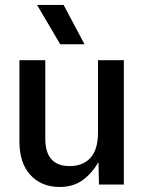

<svg xmlns="http://www.w3.org/2000/svg" viewBox="-20 -742 580 772"><path d="M219.2 9.8Q147 9.8 102.5 -38.1Q58.1 -85.9 58.1 -173.8V-500H162.1V-185.1Q162.1 -74.2 259.8 -74.2Q313.5 -74.2 343.8 -107.4Q374 -140.6 374 -209V-500H478V0H377.9L376 -89.8Q348.1 -43 310.8 -16.6Q273.4 9.8 219.2 9.8ZM128.9 -722.2H235.8L319.8 -564H222.2Z"/></svg>

Font: TASA Orbiter Deck Medium
Style: Regular
Weight: 500
Designer: Weizhong Zhang
Version: Version 1.000;Glyphs 3.1.2 (3151)